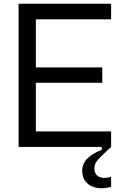

<svg xmlns="http://www.w3.org/2000/svg" viewBox="-20 -783 656 1023"><path d="M572 0H79V-763H572V-680H171V-424H525V-342H171V-83H572ZM418 128Q418 91 443 64Q468 37 522 15V0H572Q562 10 546 24Q509 58 496 75Q483 92 483 115Q483 138 497 151.5Q511 165 536 165Q555 165 572 159V213Q544 220 521 220Q475 220 446.5 195Q418 170 418 128Z"/></svg>

Font: Open Sauce Sans
Style: Regular
Weight: 400
Designer: Alfredo Marco Pradil
Foundry: Creative Sauce Fz LLC
Version: Version 1.477